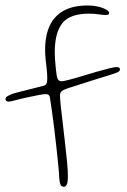

<svg xmlns="http://www.w3.org/2000/svg" viewBox="-20 -664 476 717"><path d="M218.5 33.5Q209.5 33.5 205.8 24.8Q202 16 201 -2.5Q200.5 -18.5 197.5 -48.5Q194.5 -78.5 190.5 -115.2Q186.5 -152 182 -188.5Q177.5 -225 173.2 -254.5Q169 -284 166.5 -299Q165.5 -306 162 -309.2Q158.5 -312.5 150.5 -312.5Q142.5 -312.5 126.2 -309.5Q110 -306.5 80.5 -300Q50.5 -293.5 35 -289Q19.5 -284.5 11.5 -284.5Q9 -284.5 6.5 -285.5Q4 -286.5 2.2 -288.8Q0.5 -291 0.5 -294.5Q0.5 -299.5 6.5 -303.8Q12.5 -308 25 -313Q33 -316 56.8 -322Q80.5 -328 105.8 -334.2Q131 -340.5 143.5 -344Q150.5 -346 153.5 -351.5Q156.5 -357 156.5 -369.5Q156.5 -387 154.5 -405Q152.5 -423 150.5 -441.2Q148.5 -459.5 148.5 -478Q148.5 -531.5 165.8 -568.2Q183 -605 218.2 -624.2Q253.5 -643.5 307 -643.5Q326 -643.5 341 -640.5Q356 -637.5 366.2 -633.2Q376.5 -629 382 -624.5Q387.5 -620 387.5 -617Q387.5 -610.5 383.5 -609.2Q379.5 -608 374 -608Q364.5 -608 348.8 -610.5Q333 -613 312 -613Q241 -613 212.8 -577.5Q184.5 -542 184.5 -468.5Q184.5 -456 185.5 -441.5Q186.5 -427 188 -413Q189.5 -399 191 -387Q193 -371.5 197.5 -366Q202 -360.5 209.5 -360.5Q216 -360.5 238.5 -366.2Q261 -372 292 -381.5Q316 -389 341.5 -396.2Q367 -403.5 387 -408.5Q407 -413.5 415 -413.5Q421.5 -413.5 424.8 -411.5Q428 -409.5 428 -405Q428 -398 417.8 -393.5Q407.5 -389 374.5 -379Q353 -372.5 320.2 -362.2Q287.5 -352 238.5 -336Q217.5 -329.5 210.8 -323.5Q204 -317.5 204 -307.5Q204 -296 207 -267.8Q210 -239.5 214.5 -202.5Q219 -165.5 223.2 -127.5Q227.5 -89.5 230.5 -57.8Q233.5 -26 233.5 -9Q233.5 16.5 229.5 25Q225.5 33.5 218.5 33.5Z"/></svg>

Font: Gluten Thin
Style: Regular
Weight: 100
Designer: Tyler Finck
Foundry: Etcetera Type Company
Version: Version 1.300